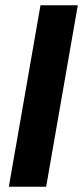

<svg xmlns="http://www.w3.org/2000/svg" viewBox="-20 -708 315 728"><path d="M155 0H13.5L133.5 -688H275Z"/></svg>

Font: Lucymar Sans
Style: Bold Italic
Weight: 700
Italic angle: -10°
Foundry: The League of Moveable Type (original font) / Main changes by Cristiano Sobral with portions from Mirco Monsees
Version: Version 2.00;August 30, 2020;FontCreator 13.0.0.2681 64-bit